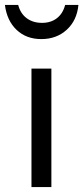

<svg xmlns="http://www.w3.org/2000/svg" viewBox="-61 -761 339 781"><path d="M148 -482H67V0H148ZM110 -668Q73 -668 47.5 -687Q22 -706 13 -741H-41Q-33 -677 6.5 -639.5Q46 -602 107 -602Q169 -602 210.5 -640Q252 -678 258 -741H204Q195 -706 170.5 -687Q146 -668 110 -668Z"/></svg>

Font: Geom Light
Style: Regular
Weight: 300
Version: Version 1.102